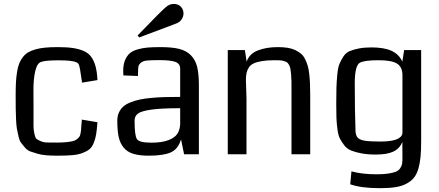

<svg xmlns="http://www.w3.org/2000/svg" viewBox="-20 -793 2258 987"><path d="M481 -381.3 401.9 -368.2 391.6 -436Q387.7 -459.5 382.3 -465.8Q369.6 -480.5 312 -482.4Q298.3 -482.9 281.7 -482.9Q215.3 -482.9 194.8 -475.6Q172.4 -471.7 162.1 -431.2Q151.9 -390.6 151.9 -332L152.3 -247.6Q152.3 -230 152.3 -199.2Q152.3 -159.2 152.3 -142.8Q152.3 -126.5 156.7 -105.7Q161.1 -85 166.7 -79.8Q172.4 -74.7 188 -67.9Q203.6 -61 221.4 -60.5Q239.3 -60.1 272.9 -60.1Q299.3 -60.1 318.6 -62Q337.9 -64 351.3 -66.7Q364.7 -69.3 373.3 -75.9Q381.8 -82.5 386.5 -87.9Q391.1 -93.3 393.6 -104.7Q396 -116.2 396.7 -124.5Q397.5 -132.8 398.4 -149.7Q399.4 -166.5 400.9 -178.2L481 -164.6Q478 -126.5 474.4 -103.5Q470.7 -80.6 462.2 -59.1Q453.6 -37.6 440.7 -26.6Q427.7 -15.6 405 -6.8Q382.3 2 352.3 4.6Q322.3 7.3 277.3 7.3Q245.1 7.3 219.5 5.4Q193.8 3.4 172.9 -2.7Q151.9 -8.8 136.2 -14.4Q120.6 -20 108.6 -34.2Q96.7 -48.3 88.6 -58.6Q80.6 -68.8 75.2 -91.8Q69.8 -114.7 66.9 -130.9Q64 -147 62.5 -179.9Q61 -212.9 60.8 -235.8Q60.5 -258.8 60.5 -302.2Q60.5 -341.3 62 -369.9Q63.5 -398.4 67.9 -424.6Q72.3 -450.7 79.3 -468Q86.4 -485.4 98.4 -500.5Q110.4 -515.6 125.7 -524.4Q141.1 -533.2 163.8 -539.6Q186.5 -545.9 213.6 -548.3Q240.7 -550.8 276.9 -550.8Q323.2 -550.8 354.7 -546.1Q386.2 -541.5 410.6 -530.8Q435.1 -520 449.2 -500.2Q463.4 -480.5 471.2 -451.9Q479 -423.3 481 -381.3Z M583 0ZM1002.4 0H926.3L910.6 -76.7Q896 -26.4 857.7 -9.5Q819.3 7.3 745.6 7.3Q696.8 7.3 665.5 -2.2Q634.3 -11.7 615.7 -34.2Q597.2 -56.6 590.1 -89.1Q583 -121.6 583 -172.9Q583 -195.8 591.1 -213.9Q599.1 -231.9 613 -244.6Q627 -257.3 650.1 -266.6Q673.3 -275.9 698.2 -281.2Q723.1 -286.6 758.5 -289.8Q793.9 -293 827.6 -293.9Q861.3 -294.9 906.2 -294.9V-439.9Q906.2 -464.8 882.8 -474.4Q859.4 -483.9 799.3 -483.9Q757.3 -483.9 736.3 -481.9Q715.3 -480 704.3 -470.5Q693.4 -460.9 691.7 -451.7Q689.9 -442.4 689.5 -417Q689 -407.7 689 -402.3L614.3 -405.3Q613.3 -413.1 613.3 -428.2Q613.3 -460.9 622.8 -483.6Q632.3 -506.3 647.5 -519.3Q662.6 -532.2 689 -539.6Q715.3 -546.9 741.2 -548.8Q767.1 -550.8 805.7 -550.8Q864.3 -550.8 900.9 -541.7Q937.5 -532.7 960.9 -509.3Q984.4 -485.8 993.4 -449.5Q1002.4 -413.1 1002.4 -354.5ZM906.2 -153.3V-236.8Q810.1 -236.8 758.3 -229.5Q706.5 -222.2 689.2 -209.2Q671.9 -196.3 671.9 -172.9Q671.9 -171.9 671.9 -169.9Q671.9 -95.7 684.1 -77.6Q696.3 -59.6 758.8 -59.6Q812 -59.6 845.2 -72.3Q878.4 -85 891.4 -104.7Q904.3 -124.5 906.2 -153.3ZM832 -755.9Q851.6 -772.9 873 -772.9Q896 -772.9 909.7 -758.5Q923.3 -744.1 923.3 -724.1Q923.3 -709 914.6 -694.8Q905.8 -680.7 888.7 -673.3Q883.3 -670.9 835 -652.8Q786.6 -634.8 741.2 -617.7L695.8 -600.6L687.5 -610.8Q813 -740.7 832 -755.9Z M1574.7 0H1478.5V-324.2Q1478.5 -355.5 1478.3 -374.3Q1478 -393.1 1476.3 -412.1Q1474.6 -431.2 1472.7 -440.7Q1470.7 -450.2 1465.6 -459.7Q1460.4 -469.2 1455.1 -472.7Q1449.7 -476.1 1439.5 -479.2Q1429.2 -482.4 1418.9 -482.9Q1408.7 -483.4 1391.6 -483.4Q1354.5 -483.4 1328.4 -479.2Q1302.2 -475.1 1285.6 -467.8Q1269 -460.4 1260 -447.3Q1251 -434.1 1247.6 -418.7Q1244.1 -403.3 1244.1 -380.9Q1244.1 -368.2 1245.6 -336.7Q1247.1 -305.2 1247.1 -285.6V0H1150.9V-535.6H1238.8L1248 -475.6Q1260.7 -515.6 1304.2 -533.2Q1347.7 -550.8 1407.7 -550.8Q1436 -550.8 1458 -547.4Q1480 -543.9 1497.1 -535.9Q1514.2 -527.8 1526.6 -517.6Q1539.1 -507.3 1547.6 -490.5Q1556.2 -473.6 1561.5 -456.1Q1566.9 -438.5 1569.8 -412.1Q1572.8 -385.7 1573.7 -359.6Q1574.7 -333.5 1574.7 -297.4Z M2145 -535.6V-67.9Q2145 -19.5 2141.8 13.7Q2138.7 46.9 2130.1 75.7Q2121.6 104.5 2106.9 121.8Q2092.3 139.2 2068.1 151.9Q2043.9 164.6 2011.2 169.4Q1978.5 174.3 1932.6 174.3Q1836.9 174.3 1780.3 154.3L1786.6 87.9Q1841.3 103 1916.5 103Q1952.1 103 1976.8 99.1Q2001.5 95.2 2015.4 89.4Q2029.3 83.5 2036.9 72.5Q2044.4 61.5 2046.6 50.8Q2048.8 40 2048.8 23.4L2048.3 -64Q2035.2 -29.8 2002.9 -14.2Q1970.7 1.5 1912.1 1.5Q1870.1 1.5 1838.9 -4.4Q1807.6 -10.3 1785.6 -19Q1763.7 -27.8 1749.3 -46.6Q1734.9 -65.4 1726.6 -82.3Q1718.3 -99.1 1714.4 -130.6Q1710.4 -162.1 1709.5 -187.3Q1708.5 -212.4 1708.5 -255.9Q1708.5 -311 1709.5 -342.3Q1710.4 -373.5 1713.9 -409.9Q1717.3 -446.3 1725.1 -464.8Q1732.9 -483.4 1745.4 -502.7Q1757.8 -522 1777.8 -530.3Q1797.9 -538.6 1825 -543.9Q1852.1 -549.3 1889.6 -549.3Q1953.6 -549.3 1992.2 -532Q2030.8 -514.6 2048.3 -476.1L2057.6 -535.6ZM2048.8 -108.9V-406.7Q2048.8 -447.8 2021.7 -465.6Q1994.6 -483.4 1924.8 -483.4Q1856.4 -483.4 1831.1 -471.2Q1803.7 -458 1803.7 -364.3Q1803.7 -223.1 1807.6 -118.2Q1809.1 -95.2 1819.6 -84.5Q1830.1 -73.7 1855.5 -69.6Q1880.9 -65.4 1935.1 -65.4Q2043.9 -65.4 2048.8 -108.9Z"/></svg>

Font: Coda
Style: Regular
Weight: 400
Designer: vernon adams
Foundry: vernon adams
Version: Version 2.000; ttfautohint (v0.8) -r 50 -G 200 -x